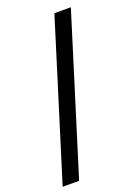

<svg xmlns="http://www.w3.org/2000/svg" viewBox="-165 -810 748 1031"><g transform="rotate(-20 208.5 -294.5)"><path d="M7 151 284 -740H378L101 151Z"/></g></svg>

Font: IBM Plex Sans Devanagari Medium
Style: Regular
Weight: 500
Designer: Mike Abbink, Paul van der Laan, Pieter van Rosmalen, Erin McLaughlin
Foundry: Bold Monday
Version: Version 1.1